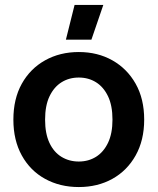

<svg xmlns="http://www.w3.org/2000/svg" viewBox="-20 -743 636 775"><path d="M298 12Q222 12 162 -21Q102 -54 68 -115.5Q34 -177 34 -260Q34 -344 68 -405Q102 -466 162 -499.5Q222 -533 298 -533Q374 -533 433.5 -499.5Q493 -466 527.5 -405Q562 -344 562 -260Q562 -177 527.5 -115.5Q493 -54 433.5 -21Q374 12 298 12ZM298 -91Q337 -91 367.5 -110Q398 -129 416 -166.5Q434 -204 434 -260Q434 -317 416 -354.5Q398 -392 367.5 -411Q337 -430 298 -430Q259 -430 228.5 -411Q198 -392 180 -354.5Q162 -317 162 -260Q162 -204 179.5 -166.5Q197 -129 228 -110Q259 -91 298 -91ZM246 -583 281 -723H397L349 -583Z"/></svg>

Font: TikTok Sans 24pt SemiBold
Style: Regular
Weight: 600
Version: Version 4.000